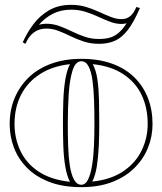

<svg xmlns="http://www.w3.org/2000/svg" viewBox="-20 -758 670 793"><path d="M316 -515Q388 -515 443 -495Q498 -475 535 -438.5Q572 -402 591 -353Q610 -304 610 -246Q610 -195 591.5 -148.5Q573 -102 536 -65Q499 -28 444 -6.5Q389 15 316 15Q240 15 184 -6.5Q128 -28 91.5 -65Q55 -102 37.5 -148.5Q20 -195 20 -246Q20 -304 40.5 -353Q61 -402 99 -438.5Q137 -475 192 -495Q247 -515 316 -515ZM316 -505Q292 -505 280 -468Q268 -431 264 -372Q260 -313 260 -246Q260 -200 261.5 -155Q263 -110 268.5 -74Q274 -38 285.5 -16.5Q297 5 316 5Q333 5 343.5 -16Q354 -37 360 -73Q366 -109 368 -154Q370 -199 370 -246Q370 -296 368.5 -342.5Q367 -389 362 -425.5Q357 -462 346 -483.5Q335 -505 316 -505ZM40 -246Q40 -187 64 -135.5Q88 -84 138.5 -50Q189 -16 269 -7Q256 -32 249.5 -71Q243 -110 241.5 -155.5Q240 -201 240 -246Q240 -294 241.5 -341Q243 -388 249.5 -428Q256 -468 269 -493Q196 -485 144.5 -451.5Q93 -418 66.5 -365.5Q40 -313 40 -246ZM590 -246Q590 -313 565 -365.5Q540 -418 489.5 -451.5Q439 -485 363 -493Q377 -468 382.5 -428.5Q388 -389 389 -341.5Q390 -294 390 -246Q390 -201 388 -155.5Q386 -110 380 -71.5Q374 -33 361 -8Q438 -16 489 -50.5Q540 -85 565 -136.5Q590 -188 590 -246ZM389 -577Q355 -577 326 -586.5Q297 -596 271.5 -608.5Q246 -621 221.5 -630.5Q197 -640 171 -640Q142 -640 120.5 -624.5Q99 -609 85 -577L74 -583Q91 -622 117.5 -657.5Q144 -693 182.5 -715.5Q221 -738 274 -738Q308 -738 336.5 -729Q365 -720 390 -708.5Q415 -697 438 -688Q461 -679 483 -679Q503 -679 518 -691.5Q533 -704 543 -729L558 -725Q533 -667 508.5 -635Q484 -603 455.5 -590Q427 -577 389 -577ZM389 -597Q414 -597 433.5 -602.5Q453 -608 470 -622.5Q487 -637 503 -662Q499 -661 493.5 -660Q488 -659 483 -659Q459 -659 435 -668Q411 -677 386.5 -688.5Q362 -700 334 -709Q306 -718 274 -718Q231 -718 198 -701Q165 -684 141 -656Q149 -658 156.5 -659Q164 -660 171 -660Q199 -660 225 -650.5Q251 -641 276.5 -628.5Q302 -616 329.5 -606.5Q357 -597 389 -597Z"/></svg>

Font: Kalnia Glaze Thin
Style: Regular
Weight: 100
Version: Version 1.110